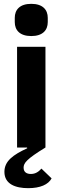

<svg xmlns="http://www.w3.org/2000/svg" viewBox="-20 -769 326 1001"><path d="M69 0H121L122 4C48 38 3 71 3 127C3 191 61 212 127 212C190 212 232 193 249 161L196 110C182 126 165 138 141 138C121 138 103 130 103 105C103 81 119 60 217 0V-525H69ZM143 -581C203 -581 229 -612 229 -654V-676C229 -718 203 -749 143 -749C83 -749 57 -718 57 -676V-654C57 -612 83 -581 143 -581Z"/></svg>

Font: LVC Sans
Style: Bold
Weight: 700
Designer: Mike Abbink, Paul van der Laan, Pieter van Rosmalen
Foundry: Bold Monday
Version: Version 3.0